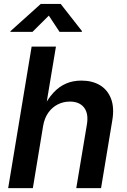

<svg xmlns="http://www.w3.org/2000/svg" viewBox="-20 -967 652 987"><path d="M201.7 -319.8 148.9 0H22L142.6 -727.5H267.6L214.8 -411.1H202.1Q225.1 -458.5 254.2 -490Q283.2 -521.5 318.8 -537.1Q354.5 -552.7 398.4 -552.7Q454.6 -552.7 494.1 -528.8Q533.7 -504.9 551 -459Q568.4 -413.1 557.1 -347.2L499.5 0H372.1L426.8 -327.6Q436 -383.3 412.1 -414.1Q388.2 -444.8 338.9 -444.8Q305.7 -444.8 276.9 -430.2Q248 -415.5 228.3 -387.7Q208.5 -359.9 201.7 -319.8ZM147 -803.2H33.2L34.2 -807.1L189.5 -946.8H292L401.4 -807.1L400.4 -803.2H286.1L231 -886.7Z"/></svg>

Font: Inter SemiBold
Style: Italic
Weight: 600
Italic angle: -9.3988°
Designer: Rasmus Andersson
Foundry: rsms
Version: Version 4.001;git-66647c0bb